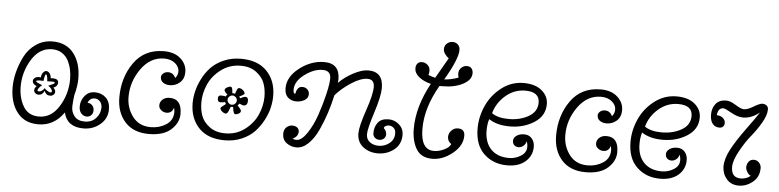

<svg xmlns="http://www.w3.org/2000/svg" viewBox="-44 -922 4695 1157"><g transform="rotate(5 2303.5 -343.5)"><path d="M230 -193Q219 -167 196 -167Q184 -167 175.5 -174.5Q167 -182 167 -193Q167 -205 180 -217Q154 -228 154 -246Q154 -257 163.5 -265Q173 -273 189 -273Q196 -273 200 -272Q202 -291 211 -302Q220 -313 230 -313Q241 -313 250 -302Q259 -291 260 -272Q263 -273 272 -273Q307 -273 307 -249Q307 -228 281 -217Q294 -205 294 -193Q294 -182 285.5 -174.5Q277 -167 265 -167Q241 -167 230 -193ZM229 -210Q233 -203 246 -195Q259 -187 265 -187Q274 -187 274 -193Q274 -210 249 -226Q287 -241 287 -246Q287 -253 272 -253L241 -252Q238 -293 230 -293Q223 -293 218 -252Q213 -252 208 -252.5Q203 -253 199 -253Q174 -253 174 -246Q174 -241 212 -226Q187 -204 187 -193Q187 -187 196 -187Q206 -187 216 -194.5Q226 -202 229 -210ZM209 11Q126 11 81 -47Q36 -105 36 -199Q36 -242 48 -290Q60 -338 84 -385.5Q108 -433 152 -463.5Q196 -494 253 -494Q336 -494 381 -436Q426 -378 426 -284Q426 -238 411 -185Q406 -151 404.5 -116.5Q403 -82 423.5 -56Q444 -30 486 -30Q529 -30 554.5 -58Q580 -86 580 -123Q580 -146 566.5 -160Q553 -174 535 -174Q506 -174 494 -144Q511 -144 522.5 -132Q534 -120 534 -103Q534 -83 523 -72Q512 -61 497 -61Q477 -61 463 -76Q449 -91 449 -119Q449 -154 472 -182.5Q495 -211 533 -211Q573 -211 599.5 -186Q626 -161 626 -116Q626 -60 583 -24Q540 12 482 12Q383 12 363 -74Q304 11 209 11ZM209 -36Q284 -36 330.5 -111.5Q377 -187 377 -276Q377 -306 371 -334.5Q365 -363 351.5 -389Q338 -415 313 -431Q288 -447 254 -447Q178 -447 131 -371.5Q84 -296 84 -207Q84 -139 114 -87.5Q144 -36 209 -36Z M926 -167Q926 -188 942.5 -202.5Q959 -217 985 -217Q1058 -217 1058 -126Q1058 -72 1012 -30.5Q966 11 878 11Q784 11 733 -46Q682 -103 682 -194Q682 -315 745.5 -404.5Q809 -494 926 -494Q991 -494 1028 -460Q1065 -426 1065 -380Q1065 -339 1039 -316Q1013 -293 978 -293Q954 -293 937.5 -304.5Q921 -316 921 -337Q921 -349 932.5 -359.5Q944 -370 963 -370Q993 -370 1007 -339Q1023 -356 1023 -380Q1023 -408 997.5 -429Q972 -450 932 -450Q848 -450 792.5 -372Q737 -294 737 -202Q737 -134 776 -82.5Q815 -31 886 -31Q938 -31 979 -57.5Q1020 -84 1020 -134Q1020 -147 1016 -160Q1006 -126 973 -126Q955 -126 940.5 -138Q926 -150 926 -167Z M1336 9Q1234 9 1179.5 -48.5Q1125 -106 1125 -198Q1125 -231 1133.5 -268Q1142 -305 1162 -345Q1182 -385 1212 -416.5Q1242 -448 1289 -468.5Q1336 -489 1393 -489Q1495 -489 1550 -431.5Q1605 -374 1605 -282Q1605 -249 1596.5 -211.5Q1588 -174 1567 -134.5Q1546 -95 1516.5 -63.5Q1487 -32 1440 -11.5Q1393 9 1336 9ZM1336 -33Q1403 -33 1454 -71.5Q1505 -110 1529 -164Q1553 -218 1553 -274Q1553 -317 1540 -353.5Q1527 -390 1490 -418.5Q1453 -447 1395 -447Q1328 -447 1276.5 -408.5Q1225 -370 1201 -316Q1177 -262 1177 -206Q1177 -163 1190 -126.5Q1203 -90 1240.5 -61.5Q1278 -33 1336 -33ZM1330 -266Q1310 -284 1310 -292Q1310 -301 1322 -308.5Q1334 -316 1345 -316Q1350 -316 1353 -309.5Q1356 -303 1357 -291Q1358 -279 1358 -278Q1367 -278 1375 -276Q1376 -277 1379.5 -289Q1383 -301 1387 -306.5Q1391 -312 1396 -312Q1408 -312 1420 -302Q1432 -292 1432 -281Q1432 -275 1401 -261Q1406 -256 1407 -251Q1431 -263 1437 -263Q1456 -263 1456 -241Q1456 -210 1431 -210Q1428 -210 1406 -219Q1405 -216 1396 -207Q1419 -184 1419 -176Q1419 -166 1408.5 -159.5Q1398 -153 1386 -153Q1375 -153 1370 -196Q1363 -194 1356 -196Q1355 -195 1350 -180.5Q1345 -166 1340 -159Q1335 -152 1330 -152Q1319 -152 1307 -162Q1295 -172 1295 -183Q1295 -187 1326 -210Q1322 -214 1318 -222Q1313 -217 1290 -217Q1274 -217 1274 -239Q1274 -258 1291 -258Q1314 -258 1319 -254Q1323 -262 1330 -266ZM1341 -255Q1333 -247 1333 -236Q1333 -225 1341.5 -216.5Q1350 -208 1361 -208Q1372 -208 1380.5 -216.5Q1389 -225 1389 -236Q1389 -247 1380.5 -255.5Q1372 -264 1361 -264Q1350 -264 1341 -255Z M1777 -80Q1777 -54 1744 -36Q1756 -31 1767 -31Q1798 -31 1831 -80Q1864 -129 1886.5 -195Q1909 -261 1923.5 -323.5Q1938 -386 1938 -418Q1938 -465 1888 -465Q1836 -465 1780 -423.5Q1724 -382 1724 -331Q1724 -307 1736 -307Q1737 -307 1739 -318.5Q1741 -330 1750 -341Q1759 -352 1777 -352Q1794 -352 1806 -340.5Q1818 -329 1818 -312Q1818 -288 1796 -275Q1774 -262 1746 -262Q1716 -262 1695.5 -280Q1675 -298 1675 -336Q1675 -405 1745 -459Q1815 -513 1894 -513Q1988 -513 1988 -416Q1988 -413 1986 -395Q2021 -431 2072.5 -458.5Q2124 -486 2163 -486Q2253 -486 2253 -387Q2253 -338 2220.5 -236.5Q2188 -135 2188 -103Q2188 -72 2210 -55.5Q2232 -39 2264 -39Q2300 -39 2328.5 -61.5Q2357 -84 2357 -122Q2357 -143 2344.5 -154.5Q2332 -166 2315 -166Q2303 -166 2294.5 -160.5Q2286 -155 2286 -147Q2303 -133 2303 -111Q2303 -94 2291.5 -84.5Q2280 -75 2265 -75Q2249 -75 2237.5 -85Q2226 -95 2226 -113Q2226 -150 2246 -176.5Q2266 -203 2311 -203Q2347 -203 2374.5 -178.5Q2402 -154 2402 -117Q2402 -59 2360 -26Q2318 7 2262 7Q2210 7 2173 -22Q2136 -51 2136 -103Q2136 -145 2170 -244Q2204 -343 2204 -389Q2204 -435 2163 -435Q2121 -435 2064.5 -398Q2008 -361 1972 -319Q1960 -264 1943 -211.5Q1926 -159 1901.5 -105.5Q1877 -52 1843 -19Q1809 14 1771 14Q1738 14 1711.5 -5.5Q1685 -25 1685 -61Q1685 -87 1700.5 -101Q1716 -115 1736 -115Q1754 -115 1765.5 -106Q1777 -97 1777 -80Z M2617 -430H2598Q2518 -293 2518 -165Q2518 -37 2598 -37Q2628 -37 2659 -51.5Q2690 -66 2699 -87Q2676 -104 2676 -129Q2676 -151 2692.5 -168Q2709 -185 2731 -185Q2773 -185 2773 -144Q2773 -84 2714.5 -36.5Q2656 11 2592 11Q2525 11 2495.5 -37.5Q2466 -86 2466 -161Q2466 -294 2545 -438Q2500 -449 2472 -472Q2444 -495 2444 -524Q2444 -541 2453.5 -552.5Q2463 -564 2481 -564Q2500 -564 2515 -550.5Q2530 -537 2530 -514Q2530 -505 2526 -490Q2548 -481 2568 -477Q2636 -595 2639 -601Q2625 -610 2615 -625Q2605 -640 2605 -653Q2605 -675 2620 -688Q2635 -701 2654 -701Q2673 -701 2686 -689Q2699 -677 2699 -655Q2699 -602 2623 -472Q2660 -473 2708 -490Q2704 -505 2704 -514Q2704 -537 2719 -550.5Q2734 -564 2753 -564Q2771 -564 2780.5 -552.5Q2790 -541 2790 -524Q2790 -483 2739.5 -456.5Q2689 -430 2617 -430Z M3150 -144Q3148 -128 3134.5 -116Q3121 -104 3104 -104Q3089 -104 3078.5 -113.5Q3068 -123 3068 -140Q3068 -158 3086 -171Q3104 -184 3132 -184Q3162 -184 3179 -164Q3196 -144 3196 -114Q3196 -60 3155.5 -24.5Q3115 11 3045 11Q2961 11 2905 -42Q2849 -95 2849 -195Q2849 -266 2879.5 -333.5Q2910 -401 2969.5 -446.5Q3029 -492 3102 -492Q3173 -492 3212.5 -458.5Q3252 -425 3252 -377Q3252 -306 3188 -265Q3124 -224 3040 -224Q2963 -224 2914 -257Q2904 -227 2904 -188Q2904 -116 2943 -75Q2982 -34 3053 -34Q3090 -34 3123.5 -54.5Q3157 -75 3157 -110Q3157 -130 3150 -144ZM2928 -294Q2965 -268 3031 -268Q3099 -268 3150.5 -297.5Q3202 -327 3202 -382Q3202 -447 3116 -447Q3049 -447 2997 -402Q2945 -357 2928 -294Z M3568 -167Q3568 -188 3584.5 -202.5Q3601 -217 3627 -217Q3700 -217 3700 -126Q3700 -72 3654 -30.5Q3608 11 3520 11Q3426 11 3375 -46Q3324 -103 3324 -194Q3324 -315 3387.5 -404.5Q3451 -494 3568 -494Q3633 -494 3670 -460Q3707 -426 3707 -380Q3707 -339 3681 -316Q3655 -293 3620 -293Q3596 -293 3579.5 -304.5Q3563 -316 3563 -337Q3563 -349 3574.5 -359.5Q3586 -370 3605 -370Q3635 -370 3649 -339Q3665 -356 3665 -380Q3665 -408 3639.5 -429Q3614 -450 3574 -450Q3490 -450 3434.5 -372Q3379 -294 3379 -202Q3379 -134 3418 -82.5Q3457 -31 3528 -31Q3580 -31 3621 -57.5Q3662 -84 3662 -134Q3662 -147 3658 -160Q3648 -126 3615 -126Q3597 -126 3582.5 -138Q3568 -150 3568 -167Z M4075 -144Q4073 -128 4059.5 -116Q4046 -104 4029 -104Q4014 -104 4003.5 -113.5Q3993 -123 3993 -140Q3993 -158 4011 -171Q4029 -184 4057 -184Q4087 -184 4104 -164Q4121 -144 4121 -114Q4121 -60 4080.5 -24.5Q4040 11 3970 11Q3886 11 3830 -42Q3774 -95 3774 -195Q3774 -266 3804.5 -333.5Q3835 -401 3894.5 -446.5Q3954 -492 4027 -492Q4098 -492 4137.5 -458.5Q4177 -425 4177 -377Q4177 -306 4113 -265Q4049 -224 3965 -224Q3888 -224 3839 -257Q3829 -227 3829 -188Q3829 -116 3868 -75Q3907 -34 3978 -34Q4015 -34 4048.5 -54.5Q4082 -75 4082 -110Q4082 -130 4075 -144ZM3853 -294Q3890 -268 3956 -268Q4024 -268 4075.5 -297.5Q4127 -327 4127 -382Q4127 -447 4041 -447Q3974 -447 3922 -402Q3870 -357 3853 -294Z M4278 -400Q4302 -400 4316 -387Q4330 -374 4330 -357Q4330 -344 4322 -335.5Q4314 -327 4300 -327Q4273 -327 4258 -346.5Q4243 -366 4243 -401Q4243 -441 4264.5 -467Q4286 -493 4327 -493Q4352 -493 4386 -471.5Q4420 -450 4437 -450Q4459 -450 4493 -470.5Q4527 -491 4544 -493Q4562 -493 4572 -484.5Q4582 -476 4582 -462Q4582 -427 4555 -380.5Q4528 -334 4495 -294Q4462 -254 4429.5 -195Q4397 -136 4397 -98Q4397 -33 4454 -33Q4489 -33 4514 -54Q4502 -58 4492 -74Q4482 -90 4482 -104Q4482 -123 4493.5 -137.5Q4505 -152 4524 -152Q4543 -152 4556 -138Q4569 -124 4569 -105Q4569 -52 4530.5 -20.5Q4492 11 4446 11Q4401 11 4374 -19Q4347 -49 4345 -94Q4345 -142 4375 -199Q4405 -256 4462.5 -334.5Q4520 -413 4536 -439Q4487 -400 4437 -400Q4403 -400 4364 -422.5Q4325 -445 4314 -445Q4282 -445 4278 -400Z"/></g></svg>

Font: Bonbon
Style: Regular
Weight: 400
Designer: Ksenia Erulevich
Foundry: Cyreal (www.cyreal.org)
Version: Version 1.001